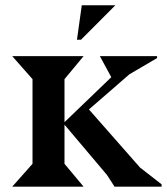

<svg xmlns="http://www.w3.org/2000/svg" viewBox="-20 -701 627 721"><path d="M293.9 0H25.9L102.1 -85.9V-403.8L25.9 -490.2H293.9L222.2 -403.8V-242.2L397.9 -411.1L355 -490.2H569.8V-482.9L465.8 -421.9L314 -290L505.9 -71.8L586.9 -8.8V0H410.2L381.8 -43.9L222.2 -232.9V-85.9ZM284.2 -551.8H269L287.1 -681.2H413.1Z"/></svg>

Font: Bluu Next
Style: Bold
Weight: 700
Designer: Jean-Baptiste Morizot, Igor Stepanchenko (Cyrillic)
Foundry: Igor Stepanchenko
Version: Version 1.005